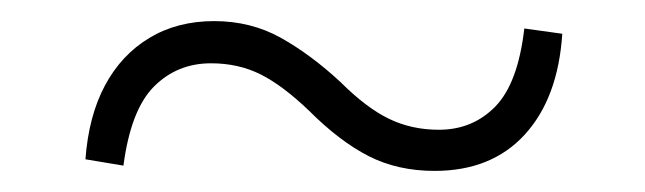

<svg xmlns="http://www.w3.org/2000/svg" viewBox="-20 -462 611 182"><path d="M303 -384Q327 -360 348.5 -349.5Q370 -339 396 -339Q428 -339 449.5 -361Q471 -383 477 -435L513 -430Q509 -369 477.5 -334.5Q446 -300 392 -300Q357 -300 329.5 -314Q302 -328 273 -357Q248 -381 227 -391.5Q206 -402 180 -402Q148 -402 126 -380Q104 -358 97 -305L61 -311Q64 -352 79.5 -381Q95 -410 121.5 -426Q148 -442 183 -442Q218 -442 246.5 -426Q275 -410 303 -384Z"/></svg>

Font: Noto Serif JP ExtraLight
Style: Regular
Weight: 200
Designer: Ryoko NISHIZUKA  (kana & ideographs); Frank Grießhammer (Latin, Greek & Cyrillic); Wenlong ZHANG  (bopomofo); Sandoll Co
Foundry: Adobe
Version: Version 2.002-H1;hotconv 1.1.0;makeotfexe 2.6.0